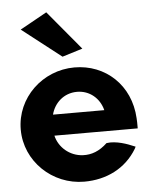

<svg xmlns="http://www.w3.org/2000/svg" viewBox="-55 -815 706 884"><g transform="rotate(-5 298.0 -373.0)"><path d="M343 -588 192 -769 68 -700 249 -559ZM180 -200H565V-210C565 -222 565 -235 564 -247C556 -401 442 -505 299 -505C151 -505 28 -388 28 -241C28 -95 151 23 299 23C402 23 491 -21 543 -107L548 -117L538 -121C515 -131 461 -152 416 -145C380 -111 343 -97 303 -99C242 -102 193 -145 180 -200ZM419 -297H182C195 -349 239 -392 301 -392C359 -392 405 -353 419 -297Z"/></g></svg>

Font: Bluebird
Style: SfBd
Weight: 700
Designer: Jasper
Foundry: Cannot Into Space Fonts
Version: Version 0.98